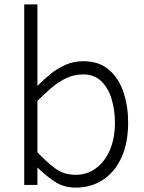

<svg xmlns="http://www.w3.org/2000/svg" viewBox="-20 -840 652 872"><path d="M324 12Q272.5 12 234.5 -11.5Q196.5 -35 150 -79V0H90V-820H150V-450Q177.5 -478 209.2 -503.8Q241 -529.5 278 -545.8Q315 -562 358 -562Q430 -562 475 -523Q520 -484 541 -420.5Q562 -357 562 -284Q562 -190.5 531.5 -124.2Q501 -58 447.2 -23Q393.5 12 324 12ZM324 -46Q374.5 -46 414.8 -75Q455 -104 478.5 -157.5Q502 -211 502 -284Q502 -339 487.2 -389Q472.5 -439 440.8 -470.5Q409 -502 358 -502Q315 -502 278.2 -483.8Q241.5 -465.5 209.8 -437.8Q178 -410 150 -382V-148Q190.5 -105.5 230 -75.8Q269.5 -46 324 -46Z"/></svg>

Font: Junction Light
Style: Regular
Weight: 300
Designer: Caroline Hadilaksono
Foundry: Caroline Hadilaksono, Tyler Finck, The League of Moveable Type
Version: Version 2.000; ttfautohint (v1.8.3)